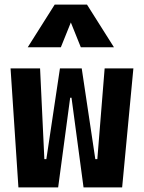

<svg xmlns="http://www.w3.org/2000/svg" viewBox="-20 -815 626 835"><path d="M343.3 0 291 -390.1H283.2L240.7 -517.6H335.4L394.5 -123H403.3L435.1 -517.6H560.1L511.2 0ZM60.1 0 25.9 -517.6H154.3L172.9 -123H181.6L240.7 -517.6H335.4L292 -390.1H285.2L232.9 0ZM100.6 -609.4 217.8 -794.9H358.4L475.6 -609.4H331.5L283.2 -729.5H293L244.6 -609.4Z"/></svg>

Font: Cascadia Mono
Style: Regular
Weight: 400
Monospace: yes
Designer: Aaron Bell
Foundry: Saja Typeworks
Version: Version 2102.003